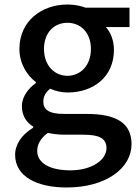

<svg xmlns="http://www.w3.org/2000/svg" viewBox="-20 -562 618 851"><path d="M275 269C451 269 563 183 563 77C563 -17 495 -57 365 -57H264C194 -57 172 -78 172 -111C172 -138 184 -153 202 -169C226 -158 254 -152 279 -152C394 -152 485 -221 485 -341C485 -383 470 -420 449 -442H554V-528H359C338 -536 310 -542 279 -542C165 -542 66 -469 66 -345C66 -279 101 -227 139 -198V-194C108 -172 77 -135 77 -92C77 -47 99 -18 127 -1V4C76 35 47 78 47 124C47 220 143 269 275 269ZM145 107C145 79 159 51 192 27C215 32 240 35 266 35H349C416 35 452 49 452 95C452 146 388 193 292 193C201 193 145 161 145 107ZM175 -345C175 -419 221 -461 279 -461C337 -461 383 -418 383 -345C383 -271 336 -226 279 -226C222 -226 175 -271 175 -345Z"/></svg>

Font: コーポレート・ロゴ ver3 Medium
Style: Regular
Weight: 500
Designer: [KANA_main] LOGOTYPE.JP [Source Han Sans] Ryoko NISHIZUKA 西塚涼子 (kana, bopomofo & ideographs); Paul D. Hunt (Latin, Greek
Version: Version 12.001;FEAKit 1.0